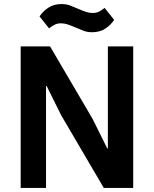

<svg xmlns="http://www.w3.org/2000/svg" viewBox="-20 -927 759 947"><path d="M434 -768Q411 -768 392.5 -775Q374 -782 356 -790Q333 -800 315.5 -806Q298 -812 281 -812Q264 -812 251 -806Q238 -800 222 -787L175 -846Q192 -872 219 -889.5Q246 -907 284 -907Q307 -907 325.5 -900Q344 -893 362 -885Q385 -875 402.5 -869Q420 -863 437 -863Q454 -863 467 -869Q480 -875 496 -888L543 -829Q526 -803 499 -785.5Q472 -768 434 -768ZM282 -358 210 -503H207V0H82V-698H227L437 -340L509 -195H512V-698H637V0H492Z"/></svg>

Font: IBM Plex Sans Thai SmBld
Style: Regular
Weight: 600
Designer: Mike Abbink, Paul van der Laan, Pieter van Rosmalen, Ben Mitchell, Mark Frömberg
Foundry: Bold Monday
Version: Version 1.2